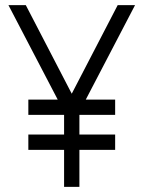

<svg xmlns="http://www.w3.org/2000/svg" viewBox="-20 -732 561 752"><path d="M91 -282H231V-205H91V-145H231V0H291V-145H431V-205H291V-282H431V-342H316L509 -712H441L261 -365L81 -712H13L206 -342H91Z"/></svg>

Font: Unageo Variable
Style: Regular
Weight: 300
Designer: Richard Sepsi
Foundry: Richard Sepsi
Version: Version 2.200